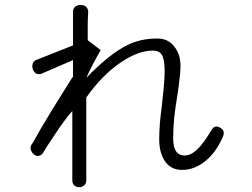

<svg xmlns="http://www.w3.org/2000/svg" viewBox="-20 -781 1040 792"><path d="M281.2 -731.4V-593.8L130.9 -534.2Q119.1 -530.3 115.2 -518.6Q111.3 -507.8 115.2 -496.1Q119.1 -484.4 127.9 -478.5Q137.7 -472.7 150.4 -476.6L281.2 -533.2V-463.9L277.3 -460Q224.6 -376 196.3 -330.1Q148.4 -252 114.3 -190.4Q104.5 -179.7 106.4 -166Q108.4 -155.3 117.2 -146.5Q126 -137.7 135.7 -137.7Q147.5 -137.7 156.2 -148.4L176.8 -181.6Q208 -229.5 225.6 -254.9Q254.9 -296.9 278.3 -323.2V-36.1Q278.3 -23.4 287.1 -15.6Q294.9 -8.8 306.6 -8.8Q318.4 -8.8 326.2 -15.6Q335.9 -23.4 335.9 -36.1V-378.9Q402.3 -472.7 479.5 -524.4Q550.8 -572.3 610.4 -572.3Q636.7 -572.3 647.5 -554.7Q659.2 -535.2 659.2 -489.3Q659.2 -460 655.3 -418Q653.3 -393.6 647.5 -343.8Q641.6 -296.9 639.6 -273.4Q636.7 -236.3 636.7 -208Q636.7 -154.3 657.2 -121.1Q681.6 -80.1 731.4 -80.1Q783.2 -80.1 829.1 -118.2Q872.1 -154.3 898.4 -214.8Q911.1 -241.2 888.7 -253.9Q866.2 -267.6 852.5 -245.1Q822.3 -193.4 796.9 -168Q768.6 -139.6 742.2 -139.6Q720.7 -139.6 709 -153.3Q694.3 -170.9 694.3 -210.9Q694.3 -252.9 699.2 -300.8Q702.1 -329.1 710.9 -382.8Q717.8 -427.7 719.7 -448.2Q724.6 -483.4 724.6 -508.8Q724.6 -554.7 701.2 -585.9Q675.8 -622.1 628.9 -622.1Q560.5 -622.1 506.8 -595.7Q433.6 -560.5 335.9 -460Q350.6 -492.2 366.2 -521.5Q383.8 -554.7 395.5 -574.2L341.8 -615.2Q341.8 -653.3 341.8 -670.9Q341.8 -703.1 343.8 -731.4Q343.8 -746.1 334 -753.9Q325.2 -760.7 312.5 -760.7Q299.8 -760.7 291 -753.9Q281.2 -746.1 281.2 -731.4Z"/></svg>

Font: Gulim
Style: Regular
Weight: 400
Version: Version 2.21